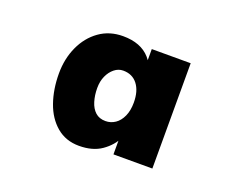

<svg xmlns="http://www.w3.org/2000/svg" viewBox="-67 -826 648 538"><g transform="rotate(20 257.5 -556.5)"><path d="M207.6 -390.4Q168.3 -390.4 140.7 -413.7Q113.1 -437 99.5 -476Q85.9 -515 85.9 -562Q85.9 -606 102.5 -642.3Q119.1 -678.6 149.2 -700.1Q179.3 -721.6 219.6 -721.6Q272.9 -721.6 300.4 -690.5Q327.9 -659.4 327.9 -597.7L307.1 -648V-715H423.1V-401H307.1V-474L327.9 -506.3Q327.9 -481.8 314.5 -454.5Q301.2 -427.1 274.8 -408.8Q248.4 -390.4 207.6 -390.4ZM253.8 -481Q269.6 -481 282.7 -489.9Q295.7 -498.8 303.4 -515.9Q311.1 -533 311.1 -556.7Q311.1 -591.2 295.7 -611.1Q280.3 -631 252.8 -631Q238.6 -631 226.7 -621.4Q214.8 -611.8 207.8 -596.2Q200.7 -580.5 200.7 -560.3Q200.7 -538.7 206.3 -520.5Q211.8 -502.2 223.5 -491.6Q235.2 -481 253.8 -481Z"/></g></svg>

Font: Lexend Tera
Style: Regular
Weight: 400
Designer: Bonnie Shaver-Troup, Thomas Jockin
Foundry: Lexend
Version: Version 1.007